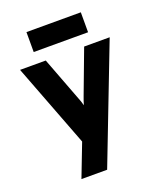

<svg xmlns="http://www.w3.org/2000/svg" viewBox="-161 -801 916 1095"><g transform="rotate(-20 297.0 -253.5)"><path d="M141 194 218 -6 25 -511H181L282 -245Q286 -236 290.5 -222.5Q295 -209 298 -197Q301 -209 305.8 -222.2Q310.5 -235.5 314 -245L414 -511H569L297 194ZM133 -580V-701H463V-580Z"/></g></svg>

Font: Overpass Black
Style: Regular
Weight: 900
Designer: Delve Withrington, Dave Bailey, Thomas Jockin
Foundry: Delve Fonts LLC
Version: Version 4.000; ttfautohint (v1.8.3)